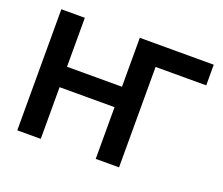

<svg xmlns="http://www.w3.org/2000/svg" viewBox="-117 -884 1227 1058"><g transform="rotate(20 496.5 -355.0)"><path d="M967.8 -710V-588.9H670.9V0H534.2V-303.2H211.9V0H74.2V-710H211.9V-422.9H534.2V-709L533.2 -710Z"/></g></svg>

Font: Rawline
Style: Bold
Weight: 700
Designer: Matt McInerney, Pablo Impallari, Rodrigo Fuenzalida
Foundry: Matt McInerney, Pablo Impallari, Rodrigo Fuenzalida
Version: Version 4.020;PS 004.020;hotconv 1.0.88;makeotf.lib2.5.64775